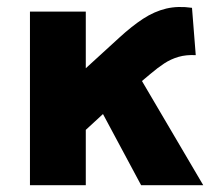

<svg xmlns="http://www.w3.org/2000/svg" viewBox="-20 -544 644 564"><path d="M68 0V-510H232V-343.5L330.5 -433.5Q367 -467 400.2 -488.8Q433.5 -510.5 468.2 -518.8Q503 -527 544 -521L555 -382Q527 -383.5 504.5 -377Q482 -370.5 462.2 -357.5Q442.5 -344.5 422 -327L397 -306L577 0H394.5L282.5 -209L232 -162.5V0Z"/></svg>

Font: Geologica Cursive
Style: Bold
Weight: 700
Designer: Sindre Bremnes, Frode Helland
Foundry: Monokrom Skriftforlag AS
Version: Version 1.010;gftools[0.9.28]